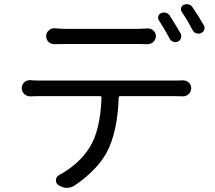

<svg xmlns="http://www.w3.org/2000/svg" viewBox="-20 -864 1040 928"><path d="M853.5 -701.2Q858.4 -690.4 854.5 -679.2Q850.6 -668 839.8 -663.1Q829.1 -658.2 817.4 -662.1Q805.7 -666 799.8 -677.7Q774.4 -725.6 748 -765.6Q742.2 -774.4 745.1 -785.2Q748 -795.9 758.8 -800.8Q769.5 -805.7 781.7 -802.2Q793.9 -798.8 800.8 -788.1Q828.1 -745.1 853.5 -701.2ZM639.6 -651.4H294.9Q268.6 -651.4 244.1 -650.4Q243.2 -650.4 243.2 -650.4Q226.6 -650.4 214.8 -661.1Q203.1 -672.9 203.1 -689.5Q203.1 -706.1 215.8 -716.8Q226.6 -727.5 241.2 -727.5Q242.2 -727.5 244.1 -727.5Q271.5 -724.6 293.9 -724.6H639.6Q665 -724.6 691.4 -726.6Q693.4 -726.6 695.3 -726.6Q710 -726.6 720.7 -716.8Q733.4 -706.1 733.4 -689.5Q733.4 -672.9 720.7 -661.1Q709 -650.4 693.4 -650.4Q692.4 -650.4 691.4 -650.4Q665 -651.4 639.6 -651.4ZM171.9 -474.6H826.2Q843.8 -474.6 863.3 -475.6Q864.3 -475.6 865.2 -475.6Q880.9 -475.6 891.6 -465.8Q904.3 -454.1 904.3 -438.5Q904.3 -420.9 891.6 -409.2Q879.9 -398.4 864.3 -398.4Q863.3 -398.4 863.3 -398.4Q841.8 -399.4 826.2 -399.4H561.5Q553.7 -399.4 553.7 -391.6Q547.9 -224.6 495.1 -126Q472.7 -84 430.7 -41.5Q388.7 1 337.9 34.2Q322.3 43.9 303.7 43.9Q301.8 43.9 298.8 43.9Q278.3 42 260.7 29.3Q249 20.5 250.5 4.9Q252 -10.7 265.6 -17.6Q363.3 -71.3 413.1 -151.4Q464.8 -233.4 470.7 -391.6Q470.7 -399.4 463.9 -399.4H171.9Q140.6 -399.4 126 -398.4Q126 -398.4 125 -398.4Q109.4 -398.4 96.7 -410.2Q85 -421.9 85 -438Q85 -454.1 96.7 -465.8Q108.4 -476.6 124 -476.6Q125 -476.6 126 -476.6Q150.4 -474.6 171.9 -474.6ZM858.4 -806.6Q854.5 -812.5 854.5 -819.3Q854.5 -823.2 855.5 -826.2Q858.4 -836.9 868.2 -840.8Q875 -843.8 881.8 -843.8Q886.7 -843.8 892.6 -842.8Q904.3 -838.9 911.1 -828.1Q940.4 -785.2 964.8 -742.2Q968.8 -735.4 968.8 -729.5Q968.8 -724.6 966.8 -719.7Q962.9 -709 952.1 -704.1Q945.3 -701.2 939.5 -701.2Q934.6 -701.2 928.7 -703.1Q917 -707 911.1 -717.8Q884.8 -768.6 858.4 -806.6Z"/></svg>

Font: Gen Jyuu Gothic Regular
Style: Regular
Weight: 400
Designer: [Source Han Sans]
Ryoko NISHIZUKA  (kana & ideographs); Paul D. Hunt (Latin, Greek & Cyrillic); Wenlong ZHANG  (bopomofo
Version: Version 1.002.20150607